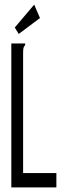

<svg xmlns="http://www.w3.org/2000/svg" viewBox="-20 -811 290 831"><path d="M29 -623H89V-616Q83 -610 81.5 -603Q80 -596 80 -579V-62H224V0H29ZM61 -664 44 -692 128 -791 153 -733Z"/></svg>

Font: Inconsolata UltraCondensed
Style: Regular
Weight: 400
Width: 1
Monospace: yes
Designer: Raph Levien, Cyreal, Brenton Simpson
Foundry: Raph Levien, Cyreal, Google
Version: Version 3.000; ttfautohint (v1.8.2.53-6de2)